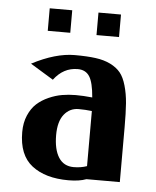

<svg xmlns="http://www.w3.org/2000/svg" viewBox="-48 -654 572 705"><g transform="rotate(5 238.0 -301.5)"><path d="M45.9 0ZM45.9 0ZM369.6 -530.3ZM106.9 -613.3H189.9V-530.3H106.9ZM286.6 -613.3H369.6V-530.3H286.6ZM56.2 -404.8Q143.1 -450.2 213.9 -450.2Q259.3 -450.2 290.5 -446Q321.8 -441.9 345.5 -430.2Q369.1 -418.5 382.8 -401.6Q396.5 -384.8 405 -355Q413.6 -325.2 416.3 -290.3Q418.9 -255.4 418.9 -202.1V0H295.9Q270 9.8 230 9.8Q145 9.8 95.5 -28.6Q45.9 -66.9 45.9 -151.9Q45.9 -186.5 57.6 -213.6Q69.3 -240.7 87.6 -257.3Q106 -273.9 130.9 -284.9Q155.8 -295.9 179.9 -300Q204.1 -304.2 230 -304.2Q257.8 -304.2 291 -300.8Q286.6 -355.5 272.5 -377.7Q258.3 -399.9 229 -399.9Q176.3 -399.9 141.1 -353ZM293.9 -47.9V-224.1V-251Q270 -253.9 245.1 -253.9Q212.4 -253.9 191.7 -228Q170.9 -202.1 170.9 -151.9Q170.9 -98.6 189.7 -69.3Q208.5 -40 245.1 -40Q271.5 -40 293.9 -47.9Z"/></g></svg>

Font: Pfennig
Style: Bold
Weight: 700
Version: Version 20120410 ; ttfautohint (v0.8)